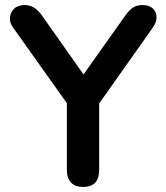

<svg xmlns="http://www.w3.org/2000/svg" viewBox="-20 -733 658 761"><path d="M309 8Q278 8 261.5 -9.5Q245 -27 245 -59V-363L272 -286L31 -625Q18 -643 19.5 -663.5Q21 -684 36 -698.5Q51 -713 78 -713Q98 -713 114.5 -703Q131 -693 146 -672L325 -418H297L477 -672Q493 -694 508 -703.5Q523 -713 545 -713Q571 -713 585.5 -699.5Q600 -686 600.5 -666Q601 -646 586 -624L347 -286L373 -363V-59Q373 8 309 8Z"/></svg>

Font: Nunito ExtraLight
Style: Bold
Weight: 700
Version: Version 3.602